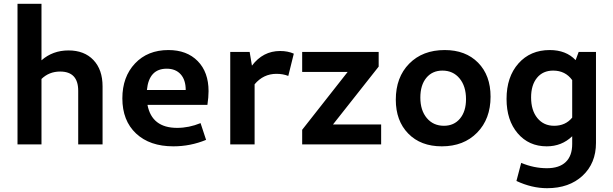

<svg xmlns="http://www.w3.org/2000/svg" viewBox="-20 -759 3224 1009"><path d="M72 0V-739H198V-442Q257 -494 340 -494Q423 -494 471 -443.5Q519 -393 519 -305V0H391V-282Q391 -383 296 -383Q238 -383 198 -344V0Z M891 10Q767 10 695 -57.5Q623 -125 623 -242Q623 -355 689.5 -425.5Q756 -496 865 -496Q962 -496 1019 -438Q1076 -380 1076 -280Q1076 -248 1070 -208H755Q778 -87 911 -87Q973 -87 1034 -112L1063 -24Q981 10 891 10ZM856 -398Q763 -398 752 -286H956Q956 -339 929.5 -368.5Q903 -398 856 -398Z M1190 0V-486H1292L1304 -414Q1362 -491 1452 -491Q1493 -491 1524 -477L1495 -360Q1467 -371 1433 -371Q1364 -371 1318 -316V0Z M1568 0V-77L1807 -381H1568V-486H1970V-409L1730 -105H1983V0Z M2302 10Q2191 10 2125.5 -57Q2060 -124 2060 -235Q2060 -353 2130.5 -424.5Q2201 -496 2317 -496Q2427 -496 2492.5 -429.5Q2558 -363 2558 -251Q2558 -134 2487.5 -62Q2417 10 2302 10ZM2313 -98Q2366 -98 2397.5 -136Q2429 -174 2429 -238Q2429 -306 2395 -347Q2361 -388 2305 -388Q2252 -388 2220.5 -350Q2189 -312 2189 -246Q2189 -179 2223 -138.5Q2257 -98 2313 -98Z M2853 10Q2759 10 2700.5 -58.5Q2642 -127 2642 -239Q2642 -355 2704.5 -425.5Q2767 -496 2869 -496Q2955 -496 3005 -443L3021 -486H3112V-8Q3112 99 3041.5 164.5Q2971 230 2855 230Q2775 230 2694 192L2719 97Q2786 125 2854 125Q2919 125 2953 92.5Q2987 60 2987 -2V-43Q2932 10 2853 10ZM2771 -247Q2771 -179 2804 -138.5Q2837 -98 2892 -98Q2952 -98 2987 -141V-338Q2951 -388 2887 -388Q2833 -388 2802 -350Q2771 -312 2771 -247Z"/></svg>

Font: Cantarell
Style: Bold
Weight: 700
Designer: Dave Crossland, Nikolaus Waxweiler, Florian Fecher, Jacques Le Bailly, Eben Sorkin, Alexei Vanyashin, Alexios Zavras, Em
Version: Version 0.303